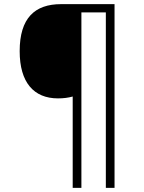

<svg xmlns="http://www.w3.org/2000/svg" viewBox="-20 -780 695 927"><path d="M533 127V-760H275C148 -760 75 -693 75 -533C75 -382 143 -305 260 -305C286 -305 310 -308 331 -314V127H373V-720H491V127Z"/></svg>

Font: Noto Sans Gujarati Light
Style: Regular
Weight: 300
Designer: Jelle Bosma - Monotype Design Team, Universal Thirst
Foundry: Monotype Imaging Inc.
Version: Version 2.106